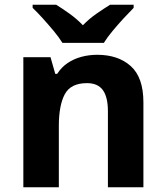

<svg xmlns="http://www.w3.org/2000/svg" viewBox="-20 -786 697 806"><path d="M388 -556Q476 -556 529 -508.5Q582 -461 582 -356V0H433V-319Q433 -378 412 -407.5Q391 -437 345 -437Q277 -437 252 -390.5Q227 -344 227 -257V0H78V-546H192L212 -476H220Q238 -504 264 -521.5Q290 -539 322 -547.5Q354 -556 388 -556ZM242 -606Q228 -629 205.5 -656Q183 -683 159.5 -709Q136 -735 117 -753V-766H216Q242 -750 272 -728.5Q302 -707 328 -680Q354 -707 385 -728.5Q416 -750 442 -766H541V-753Q523 -735 499 -709Q475 -683 452.5 -656Q430 -629 416 -606Z"/></svg>

Font: Noto Sans Telugu
Style: Regular
Weight: 400
Designer: Jelle Bosma - Monotype Design Team
Foundry: Monotype Imaging Inc.
Version: Version 2.003